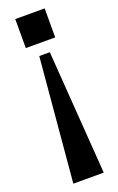

<svg xmlns="http://www.w3.org/2000/svg" viewBox="-157 -689 545 890"><g transform="rotate(-20 115.5 -243.5)"><path d="M40 161 94 -449H146L190 161ZM48 -505V-648H193V-505Z"/></g></svg>

Font: Oswald SemiBold
Style: Regular
Weight: 600
Designer: Vernon Adams
Foundry: Vernon Adams
Version: Version 4.100; ttfautohint (v1.8.1.43-b0c9)